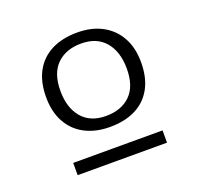

<svg xmlns="http://www.w3.org/2000/svg" viewBox="-87 -802 665 640"><g transform="rotate(-20 245.0 -482.0)"><path d="M86 -259V-302.5H403V-259ZM243 -412Q297.5 -412 329.5 -443.2Q361.5 -474.5 361.5 -536.5Q361.5 -597 331.8 -632.2Q302 -667.5 246.5 -667.5Q192 -667.5 160 -636Q128 -604.5 128 -542.5Q128 -482.5 157.8 -447.2Q187.5 -412 243 -412ZM243 -373Q193 -373 155.2 -392.5Q117.5 -412 96.8 -449.2Q76 -486.5 76 -539Q76 -593 96.5 -630.2Q117 -667.5 155.2 -687Q193.5 -706.5 246.5 -706.5Q297 -706.5 334.2 -686.8Q371.5 -667 392.5 -630Q413.5 -593 413.5 -540.5Q413.5 -486.5 393 -449Q372.5 -411.5 334.2 -392.2Q296 -373 243 -373Z"/></g></svg>

Font: Newsreader 9pt Light
Style: Regular
Weight: 300
Designer: Hugues Gentile
Foundry: Production Type
Version: Version 1.003